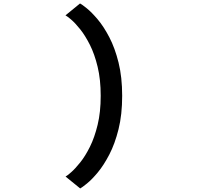

<svg xmlns="http://www.w3.org/2000/svg" viewBox="-20 -834 1112 1082"><path d="M432 228 349.5 161Q359 156 381.5 136.2Q404 116.5 432.2 81.2Q460.5 46 486.8 -6.8Q513 -59.5 530.2 -130.8Q547.5 -202 547.5 -294Q547.5 -386 530.2 -457.5Q513 -529 486.5 -581.5Q460 -634 431.8 -669.2Q403.5 -704.5 380.8 -723.8Q358 -743 349 -747.5L431 -814.5Q442 -809 469.2 -787Q496.5 -765 530.5 -724.8Q564.5 -684.5 596 -624.2Q627.5 -564 648 -481.8Q668.5 -399.5 668.5 -294Q668.5 -188 648 -105.8Q627.5 -23.5 596 37Q564.5 97.5 531 137.8Q497.5 178 470.2 200Q443 222 432 228Z"/></svg>

Font: Trispace Expanded Medium
Style: Regular
Weight: 500
Width: 7
Designer: Tyler Finck
Foundry: Etcetera Type Company
Version: Version 1.210; ttfautohint (v1.8.3)